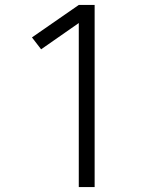

<svg xmlns="http://www.w3.org/2000/svg" viewBox="-20 -755 640 775"><path d="M298 0V-662L146 -556L109 -604L298 -735H362V0Z"/></svg>

Font: Iosevka Aile Custom Light
Style: Regular
Weight: 300
Designer: Belleve Invis
Foundry: Belleve Invis
Version: Version 17.0.2; ttfautohint (v1.8.3)